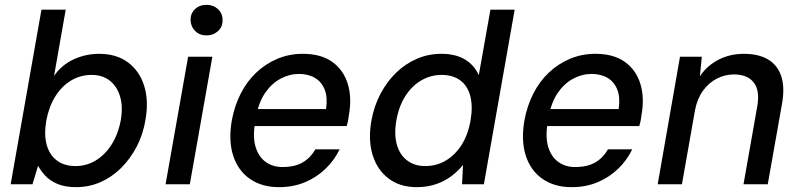

<svg xmlns="http://www.w3.org/2000/svg" viewBox="-20 -760 3302 792"><path d="M294 12Q248 12 216.5 -1.5Q185 -15 166.5 -35.5Q148 -56 137 -76L114 0H24L151 -720H251L203 -447Q235 -493 284.5 -515.5Q334 -538 389 -538Q460 -538 507.5 -503Q555 -468 574.5 -406.5Q594 -345 580 -265Q570 -205 543.5 -154.5Q517 -104 479 -66.5Q441 -29 394 -8.5Q347 12 294 12ZM292 -75Q336 -75 374 -97.5Q412 -120 439.5 -162.5Q467 -205 478 -263Q488 -321 475 -363Q462 -405 432 -428Q402 -451 358 -451Q312 -451 273.5 -428Q235 -405 208.5 -363Q182 -321 171 -263Q161 -205 172.5 -163Q184 -121 214.5 -98Q245 -75 292 -75Z M663 0 756 -526H856L763 0ZM832 -614Q803 -614 785 -632Q767 -650 766 -678Q766 -705 784.5 -722.5Q803 -740 832 -740Q860 -740 879 -722.5Q898 -705 898 -678Q899 -650 879.5 -632Q860 -614 832 -614Z M1131 12Q1060 12 1011 -22Q962 -56 942 -117.5Q922 -179 936 -262Q947 -323 973 -374Q999 -425 1038 -461.5Q1077 -498 1125.5 -518Q1174 -538 1229 -538Q1305 -538 1351.5 -504Q1398 -470 1415 -412.5Q1432 -355 1419 -285Q1418 -275 1416 -264Q1414 -253 1410 -240H1005L1017 -310H1325Q1332 -358 1319.5 -390Q1307 -422 1279.5 -438.5Q1252 -455 1213 -455Q1174 -455 1137.5 -435.5Q1101 -416 1074.5 -378Q1048 -340 1037 -282L1032 -254Q1022 -194 1034.5 -153.5Q1047 -113 1076 -92Q1105 -71 1145 -71Q1196 -71 1228.5 -90Q1261 -109 1281 -144H1381Q1360 -100 1323.5 -64.5Q1287 -29 1238.5 -8.5Q1190 12 1131 12Z M1699 12Q1630 12 1583 -23.5Q1536 -59 1517 -121Q1498 -183 1512 -262Q1523 -323 1549.5 -373Q1576 -423 1614 -460Q1652 -497 1699.5 -517.5Q1747 -538 1800 -538Q1859 -538 1897.5 -515Q1936 -492 1955 -450L2003 -720H2103L1976 0H1886L1890 -80Q1871 -56 1844 -35Q1817 -14 1780.5 -1Q1744 12 1699 12ZM1734 -75Q1781 -75 1819.5 -98Q1858 -121 1884.5 -163Q1911 -205 1921 -263Q1931 -321 1920 -363.5Q1909 -406 1878.5 -428.5Q1848 -451 1801 -451Q1757 -451 1718 -428.5Q1679 -406 1652 -363.5Q1625 -321 1615 -263Q1605 -206 1617 -163.5Q1629 -121 1659.5 -98Q1690 -75 1734 -75Z M2338 12Q2267 12 2218 -22Q2169 -56 2149 -117.5Q2129 -179 2143 -262Q2154 -323 2180 -374Q2206 -425 2245 -461.5Q2284 -498 2332.5 -518Q2381 -538 2436 -538Q2512 -538 2558.5 -504Q2605 -470 2622 -412.5Q2639 -355 2626 -285Q2625 -275 2623 -264Q2621 -253 2617 -240H2212L2224 -310H2532Q2539 -358 2526.5 -390Q2514 -422 2486.5 -438.5Q2459 -455 2420 -455Q2381 -455 2344.5 -435.5Q2308 -416 2281.5 -378Q2255 -340 2244 -282L2239 -254Q2229 -194 2241.5 -153.5Q2254 -113 2283 -92Q2312 -71 2352 -71Q2403 -71 2435.5 -90Q2468 -109 2488 -144H2588Q2567 -100 2530.5 -64.5Q2494 -29 2445.5 -8.5Q2397 12 2338 12Z M2693 0 2785 -526H2875L2867 -445Q2896 -489 2943.5 -513.5Q2991 -538 3049 -538Q3108 -538 3147 -515.5Q3186 -493 3202 -447.5Q3218 -402 3206 -333L3147 0H3047L3104 -323Q3115 -387 3089 -420Q3063 -453 3007 -453Q2971 -453 2937.5 -436Q2904 -419 2880 -386Q2856 -353 2847 -306L2793 0Z"/></svg>

Font: DM Sans 9pt Medium
Style: Italic
Weight: 500
Italic angle: -10°
Version: Version 4.004;gftools[0.9.30]